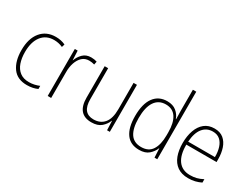

<svg xmlns="http://www.w3.org/2000/svg" viewBox="-66 -1311 2431 1871"><g transform="rotate(30 1150.0 -375.0)"><path d="M269 10Q160 10 107 -63.5Q54 -137 54 -260Q54 -391 115 -465Q176 -539 282 -539Q342 -539 390 -516L380 -483Q356 -494 331 -499Q306 -504 282 -504Q193 -504 143 -439.5Q93 -375 93 -261Q93 -192 111.5 -139Q130 -86 169.5 -55.5Q209 -25 271 -25Q302 -25 331.5 -31.5Q361 -38 387 -49V-14Q364 -3 334 3.5Q304 10 269 10Z M680 -538Q716 -538 745 -528L738 -492Q724 -496 709.5 -498.5Q695 -501 679 -501Q632 -501 601 -472.5Q570 -444 553.5 -395.5Q537 -347 538 -288V0H499V-529H531L536 -424H538Q553 -468 588 -503Q623 -538 680 -538Z M1198 -529V0H1167L1163 -103H1160Q1144 -59 1104.5 -24.5Q1065 10 994 10Q835 10 835 -176V-529H874V-182Q874 -101 905.5 -63Q937 -25 998 -25Q1074 -25 1117 -76Q1160 -127 1160 -232V-529Z M1531 10Q1433 10 1383.5 -58.5Q1334 -127 1334 -257Q1334 -395 1387 -467Q1440 -539 1536 -539Q1600 -539 1639 -506.5Q1678 -474 1693 -429H1696Q1694 -481 1694 -530V-760H1732V0H1701L1696 -102H1694Q1677 -58 1638.5 -24Q1600 10 1531 10ZM1535 -24Q1618 -24 1656 -83Q1694 -142 1694 -248V-281Q1694 -388 1655.5 -446.5Q1617 -505 1539 -505Q1459 -505 1416.5 -442Q1374 -379 1374 -257Q1374 -143 1413 -83.5Q1452 -24 1535 -24Z M2068 -539Q2131 -539 2170 -506.5Q2209 -474 2227.5 -419Q2246 -364 2246 -297V-265H1906Q1905 -149 1950.5 -87Q1996 -25 2084 -25Q2124 -25 2156 -33Q2188 -41 2227 -61V-23Q2194 -7 2159.5 1.5Q2125 10 2083 10Q2009 10 1961 -24Q1913 -58 1890 -119Q1867 -180 1867 -262Q1867 -341 1889.5 -404Q1912 -467 1956.5 -503Q2001 -539 2068 -539ZM2068 -505Q1999 -505 1956.5 -453Q1914 -401 1907 -299H2208Q2209 -358 2194 -405Q2179 -452 2148 -478.5Q2117 -505 2068 -505Z"/></g></svg>

Font: Noto Sans Armenian SemiCondensed ExtraLight
Style: Regular
Weight: 200
Width: 4
Designer: Monotype Design Team
Foundry: Monotype Imaging Inc.
Version: Version 2.008; ttfautohint (v1.8.4.7-5d5b)